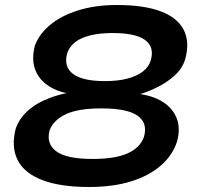

<svg xmlns="http://www.w3.org/2000/svg" viewBox="-20 -736 788 767"><path d="M335 11Q220 11 148 -17Q76 -45 50 -97.5Q24 -150 43 -223Q56 -260 85.5 -288.5Q115 -317 157.5 -336Q200 -355 250 -365V-363Q203 -372 168 -397Q133 -422 119.5 -461Q106 -500 119 -553Q136 -599 179 -635.5Q222 -672 290.5 -694Q359 -716 448 -716Q553 -716 620 -691.5Q687 -667 713 -618.5Q739 -570 720 -500Q709 -464 681 -437.5Q653 -411 615 -391Q577 -371 534 -358L533 -361Q590 -354 629.5 -329.5Q669 -305 685.5 -264.5Q702 -224 687 -170Q670 -117 624 -76Q578 -35 505.5 -12Q433 11 335 11ZM350 -101Q440 -101 490 -123.5Q540 -146 555 -189Q571 -244 530 -273.5Q489 -303 385 -303Q293 -303 243.5 -280Q194 -257 178 -215Q164 -161 205.5 -131Q247 -101 350 -101ZM399 -412Q451 -412 489 -422Q527 -432 551 -450.5Q575 -469 583 -497Q597 -550 558.5 -577Q520 -604 431 -604Q355 -604 308.5 -584Q262 -564 248 -522Q234 -469 272 -440.5Q310 -412 399 -412Z"/></svg>

Font: Nunito Sans 7pt Expanded
Style: Bold Italic
Weight: 700
Width: 7
Italic angle: -9°
Designer: Vernon Adams
Foundry: Vernon Adams
Version: Version 3.101;gftools[0.9.27]